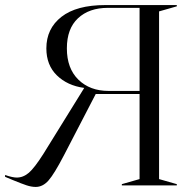

<svg xmlns="http://www.w3.org/2000/svg" viewBox="-40 -732 738 758"><path d="M11 -21 -20 -34V-41Q10 -31 26 -31Q52 -31 74 -50Q96 -69 131 -124L292 -384V-385Q226 -394 184.5 -434.5Q143 -475 143 -541Q143 -619 202.5 -665.5Q262 -712 376 -712H658V-707L588 -687V-25L658 -5V0H441V-5L511 -25V-361H338L212 -118Q174 -45 151.5 -19.5Q129 6 101 6Q84 6 64.5 -0.5Q45 -7 11 -21ZM389 -373H511V-701H386Q312 -701 268 -660Q224 -619 224 -541Q224 -462 269.5 -417.5Q315 -373 389 -373Z"/></svg>

Font: Nyght Serif Light
Style: Regular
Weight: 300
Designer: Maksym Kobuzan
Version: Version 0.410